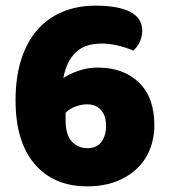

<svg xmlns="http://www.w3.org/2000/svg" viewBox="-20 -643 598 679"><path d="M483 -534Q483 -513 473.5 -493.5Q464 -474 451 -464Q424 -476 394.5 -482.5Q365 -489 340 -489Q280 -489 247.5 -457.5Q215 -426 204 -367Q224 -381 257 -392.5Q290 -404 325 -404Q417 -404 471.5 -351Q526 -298 526 -199Q526 -156 511 -117Q496 -78 466 -48.5Q436 -19 391.5 -1.5Q347 16 288 16Q170 16 102.5 -63Q35 -142 35 -288Q35 -371 55.5 -434Q76 -497 113.5 -539Q151 -581 203 -602Q255 -623 318 -623Q398 -623 440.5 -601Q483 -579 483 -534ZM287 -274Q268 -274 246.5 -266Q225 -258 212 -244V-219Q212 -165 234.5 -142Q257 -119 289 -119Q322 -119 338.5 -141Q355 -163 355 -198Q355 -233 337.5 -253.5Q320 -274 287 -274Z"/></svg>

Font: Baloo Chettan
Style: Regular
Weight: 400
Designer: Maithili Shingre and Ek Type
Foundry: Ek Type
Version: Version 1.443;PS 1.000;hotconv 16.6.51;makeotf.lib2.5.65220;